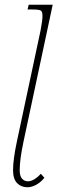

<svg xmlns="http://www.w3.org/2000/svg" viewBox="-20 -780 242 809"><path d="M35 -63Q35 -108 51 -183L151 -652Q159 -694 159 -712Q159 -731 152 -735.5Q145 -740 116 -740H96L101 -760H202L79 -183Q63 -108 63 -63Q63 -38 73 -27Q83 -16 98 -16Q111 -16 126 -25.5Q141 -35 152 -48L167 -31Q153 -13 133.5 -2Q114 9 96 9Q69 9 52 -8.5Q35 -26 35 -63Z"/></svg>

Font: Noto Serif CondThin
Style: Italic
Weight: 250
Width: 3
Italic angle: -12°
Designer: Monotype Design Team
Foundry: Monotype Imaging Inc.
Version: Version 1.001